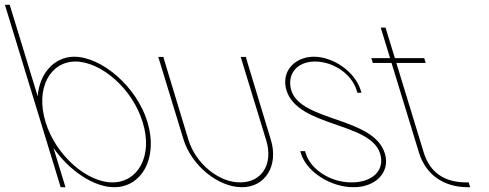

<svg xmlns="http://www.w3.org/2000/svg" viewBox="-179 -789 2035 799"><path d="M-9.4 -281 -155.5 -759 -158.6 -769H-138.6L-135.5 -759L-22.3 -388.7C-14.3 -484.9 47.4 -552.3 129.4 -553C243.4 -553 390.3 -429 434.6 -281C480.1 -132 410.7 -9 295.4 -10C212.6 -10 110.1 -77.5 43.5 -173.4L90.4 -20L93.4 -10H73.4L70.4 -20ZM10.6 -281C53.7 -140 185.6 -29 289.3 -30C394.3 -30 459 -139 414.6 -281C371.5 -422 240.8 -532 135.5 -533C30.5 -533 -32.8 -423 10.6 -281Z M482.5 -543 479.7 -552H501.4L503.6 -542L605.2 -207C635.5 -108 731.9 -29 820.8 -30C910.9 -30 959.8 -107 928.2 -207L825.5 -543L822.7 -552H844.7L846.8 -542L948.2 -207C980.9 -100 925 -9 826.9 -10C730 -10 619.2 -99 585.2 -207Z M1322.2 -413 1325.3 -403H1308.3L1305.2 -413C1284.7 -480 1211.1 -532 1132.5 -533C1055.2 -533 1013.9 -479 1033.2 -413C1073.3 -282 1376.9 -303 1422.6 -150C1446.2 -73 1384.8 -9 1290.9 -10C1198.2 -10 1097.2 -73 1073.6 -150L1070.6 -160H1090.6L1093.6 -150C1114.1 -83 1198.4 -29 1284.8 -30C1372.4 -30 1424.4 -82 1402.6 -150C1362.3 -282 1061.3 -259 1013.2 -413C989.7 -490 1045.1 -552 1126.4 -553C1208.9 -553 1298.7 -490 1322.2 -413Z M1470.4 -527 1585.1 -152C1610.8 -71 1670.4 -30 1761.4 -30H1771.4L1777.5 -10H1767.5C1668.5 -10 1593.9 -61 1565.1 -152L1450.4 -527H1382.4H1372.4L1366.3 -547H1376.3H1444.3L1408.5 -664L1405.5 -674H1425.5L1428.5 -664L1464.3 -547H1576.3H1586.3L1592.4 -527H1582.4Z"/></svg>

Font: Nordica Plus
Style: NordicaClassicUltLtCondOpObl
Weight: 300
Version: Version 1.01